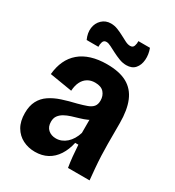

<svg xmlns="http://www.w3.org/2000/svg" viewBox="-177 -830 866 948"><g transform="rotate(30 255.5 -355.5)"><path d="M167 13Q129 13 97.5 -3Q66 -19 47.5 -50.5Q29 -82 29 -129Q29 -170 44 -198.5Q59 -227 86.5 -245.5Q114 -264 150.5 -276Q187 -288 230 -298Q260 -306 280.5 -313.5Q301 -321 311.5 -333.5Q322 -346 322 -368Q322 -395 306 -413.5Q290 -432 255 -432Q231 -432 213 -421Q195 -410 184.5 -389.5Q174 -369 172 -338L44 -359Q48 -402 63.5 -435.5Q79 -469 106.5 -492.5Q134 -516 173 -528Q212 -540 261 -540Q332 -540 375.5 -516Q419 -492 439.5 -443Q460 -394 460 -319V-201Q460 -170 461.5 -135Q463 -100 466 -65.5Q469 -31 472 0H349Q344 -30 341 -60.5Q338 -91 336 -125H318Q309 -83 288.5 -51.5Q268 -20 237.5 -3.5Q207 13 167 13ZM224 -96Q240 -96 255 -102Q270 -108 283 -119.5Q296 -131 306 -147.5Q316 -164 322 -184V-280L349 -276Q335 -264 316 -255.5Q297 -247 276 -241Q255 -235 234.5 -228.5Q214 -222 198 -213Q182 -204 172 -190.5Q162 -177 162 -156Q162 -127 179.5 -111.5Q197 -96 224 -96ZM344 -583Q323 -583 302.5 -591Q282 -599 263.5 -608.5Q245 -618 229.5 -626Q214 -634 203 -634Q188 -634 183.5 -620.5Q179 -607 180 -593H113Q98 -626 102 -655.5Q106 -685 126.5 -704.5Q147 -724 177 -724Q197 -724 216 -716.5Q235 -709 252.5 -699.5Q270 -690 285 -682.5Q300 -675 313 -675Q329 -675 333.5 -689Q338 -703 337 -716H403Q415 -684 412.5 -653Q410 -622 393 -602.5Q376 -583 344 -583Z"/></g></svg>

Font: Bricolage Grotesque 24pt SemiCondensed
Style: Bold
Weight: 700
Width: 4
Designer: Mathieu Triay
Foundry: Atelier Triay
Version: Version 1.001;gftools[0.9.33.dev8+g029e19f]